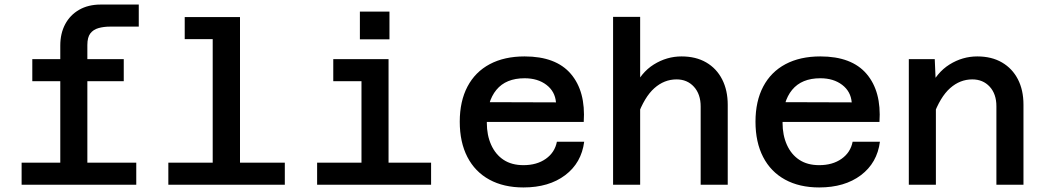

<svg xmlns="http://www.w3.org/2000/svg" viewBox="-20 -812 4590 844"><path d="M245 0V-612Q245 -665 266.5 -705.5Q288 -746 328 -769Q368 -792 423 -792H590V-695H464Q436 -695 413 -688.5Q390 -682 377 -665Q364 -648 364 -614V0ZM122 -455V-552H524V-455ZM75 0V-97H579V0Z M915 0V-737H1035V0ZM720 0V-97H1232V0ZM792 -640V-737H975V-640Z M1569 0V-552H1688V0ZM1374 0V-97H1875V0ZM1445 -455V-552H1628V-455ZM1562 -639V-761H1692V-639Z M2281 12Q2194 12 2131 -22.5Q2068 -57 2034.5 -122Q2001 -187 2001 -277Q2001 -367 2035 -431.5Q2069 -496 2133 -530Q2197 -564 2286 -564Q2424 -564 2489.5 -487Q2555 -410 2546 -276H2096L2097 -363L2424 -362Q2420 -410 2382 -439Q2344 -468 2286 -468Q2204 -468 2162 -417Q2120 -366 2120 -272Q2120 -218 2139 -175.5Q2158 -133 2193.5 -109.5Q2229 -86 2281 -86Q2340 -86 2379.5 -114Q2419 -142 2428 -189H2548Q2536 -96 2464.5 -42Q2393 12 2281 12Z M3060 0V-344Q3060 -398 3030.5 -430.5Q3001 -463 2954 -463Q2900 -463 2856.5 -424.5Q2813 -386 2782 -301L2764 -419Q2797 -493 2854 -528.5Q2911 -564 2976 -564Q3039 -564 3084.5 -537.5Q3130 -511 3154.5 -463Q3179 -415 3179 -351V0ZM2675 0V-738H2794V0Z M3581 12Q3494 12 3431 -22.5Q3368 -57 3334.5 -122Q3301 -187 3301 -277Q3301 -367 3335 -431.5Q3369 -496 3433 -530Q3497 -564 3586 -564Q3724 -564 3789.5 -487Q3855 -410 3846 -276H3396L3397 -363L3724 -362Q3720 -410 3682 -439Q3644 -468 3586 -468Q3504 -468 3462 -417Q3420 -366 3420 -272Q3420 -218 3439 -175.5Q3458 -133 3493.5 -109.5Q3529 -86 3581 -86Q3640 -86 3679.5 -114Q3719 -142 3728 -189H3848Q3836 -96 3764.5 -42Q3693 12 3581 12Z M4360 0V-345Q4360 -399 4330.5 -431Q4301 -463 4254 -463Q4200 -463 4156.5 -424.5Q4113 -386 4082 -301L4064 -420Q4097 -493 4154 -528.5Q4211 -564 4276 -564Q4339 -564 4384.5 -537.5Q4430 -511 4454.5 -463.5Q4479 -416 4479 -352V0ZM3975 0V-552H4089L4094 -436V0Z"/></svg>

Font: Azeret Mono Medium
Style: Regular
Weight: 500
Designer: Martin Vácha
Foundry: Displaay
Version: Version 1.002